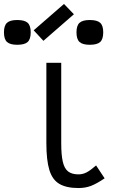

<svg xmlns="http://www.w3.org/2000/svg" viewBox="-26 -935 646 969"><path d="M370 14Q309 14 273.5 -7Q238 -28 223 -77.5Q208 -127 208 -213V-618H283V-213Q283 -153 291 -118.5Q299 -84 318 -69.5Q337 -55 370 -55Q391 -55 410 -64.5Q429 -74 459 -100L502 -35Q462 -8 433.5 3Q405 14 370 14ZM427 -709Q391 -709 375.5 -723Q360 -737 360 -772Q360 -806 375.5 -820Q391 -834 427 -834Q464 -834 479.5 -820Q495 -806 495 -772Q495 -737 479.5 -723Q464 -709 427 -709ZM61 -709Q25 -709 9.5 -723Q-6 -737 -6 -772Q-6 -806 9.5 -820Q25 -834 61 -834Q98 -834 113.5 -820Q129 -806 129 -772Q129 -737 113.5 -723Q98 -709 61 -709ZM193 -729 144 -782 297 -915 347 -863Z"/></svg>

Font: Victor Mono
Style: Regular
Weight: 400
Monospace: yes
Designer: Rune Bjørnerås
Version: Version 1.561;gftools[0.9.30]